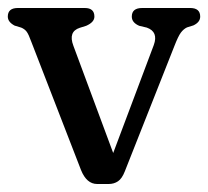

<svg xmlns="http://www.w3.org/2000/svg" viewBox="-28 -454 521 480"><path d="M243.5 6H215Q188.5 6 174.5 -29L50.5 -349Q43.5 -368.5 38.5 -375Q33.5 -381.5 25 -385L8.5 -390Q-8.5 -399 -8.5 -412.5Q-8.5 -434 16.5 -434H184Q208 -434 208 -412.5Q208 -398.5 187.5 -389.5L171.5 -384.5Q142 -375 155.5 -339.5L255 -71.5L356.5 -341.5Q368.5 -374.5 339 -385L320 -389.5Q301.5 -397.5 301.5 -412.5Q301.5 -434 327.5 -434H447.5Q472.5 -434 472.5 -412.5Q472.5 -398.5 455.5 -390.5L439.5 -385.5Q431 -381.5 424.2 -372.5Q417.5 -363.5 408 -339L284 -25.5Q277 -7.5 267 -0.8Q257 6 243.5 6Z"/></svg>

Font: Fraunces 144pt SuperSoft
Style: Regular
Weight: 400
Version: Version 1.000;[b76b70a41]